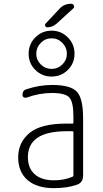

<svg xmlns="http://www.w3.org/2000/svg" viewBox="-20 -975 540 1005"><path d="M328.1 -288.1Q126 -288.1 126 -152.3Q126 -94.7 161.6 -63Q197.3 -31.2 261.7 -31.2Q316.4 -31.2 359.4 -49.8Q364.3 -51.8 364.3 -56.6V-283.2Q364.3 -288.1 359.4 -288.1ZM261.7 9.8Q172.9 9.8 124 -32.7Q75.2 -75.2 75.2 -151.9Q75.2 -228.5 133.8 -278.3Q192.4 -328.1 328.1 -328.1H359.4Q364.3 -328.1 364.3 -332V-365.2Q364.3 -441.4 342.8 -464.8Q321.3 -488.3 252 -488.3Q186.5 -488.3 118.2 -463.9Q110.4 -461.9 104 -465.8Q97.7 -469.7 97.7 -477.5Q97.7 -502 118.2 -507.8Q186.5 -530.3 252 -530.3Q348.6 -530.3 381.8 -495.6Q415 -460.9 415 -355.5V-56.6Q415 -18.6 381.8 -7.8Q331.1 9.8 261.7 9.8ZM275.4 -850.6Q253.9 -832 226.6 -832Q219.7 -832 216.8 -839.4Q213.9 -846.7 218.8 -851.6L291 -928.7Q315.4 -955.1 350.6 -955.1H353.5Q363.3 -955.1 366.7 -945.8Q370.1 -936.5 363.3 -930.7ZM306.6 -750.5Q283.2 -774.4 250 -774.4Q216.8 -774.4 193.4 -750.5Q169.9 -726.6 169.9 -693.8Q169.9 -661.1 193.4 -637.7Q216.8 -614.3 250 -614.3Q283.2 -614.3 306.6 -637.7Q330.1 -661.1 330.1 -693.8Q330.1 -726.6 306.6 -750.5ZM165 -608.9Q129.9 -643.6 129.9 -693.8Q129.9 -744.1 165 -779.3Q200.2 -814.5 250 -814.5Q299.8 -814.5 335 -779.3Q370.1 -744.1 370.1 -693.8Q370.1 -643.6 335 -608.9Q299.8 -574.2 250 -574.2Q200.2 -574.2 165 -608.9Z"/></svg>

Font: Rounded-L Mgen+ 1mn light
Style: Regular
Weight: 200
Designer: [Source Han Sans]
Ryoko NISHIZUKA  (kana & ideographs); Paul D. Hunt (Latin, Greek & Cyrillic); Wenlong ZHANG  (bopomofo
Version: Version 1.059.20150602